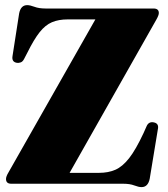

<svg xmlns="http://www.w3.org/2000/svg" viewBox="-20 -734 670 767"><path d="M604.5 -655.5 258 -43.5H375.5Q412.5 -43.5 440.8 -55.8Q469 -68 495.8 -102Q522.5 -136 553.5 -202.5L565.5 -229.5Q574 -249.5 595 -245Q616 -240.5 610.5 -217L578 -19.5Q571 13.5 545.5 13.5Q534 13.5 516.5 6.8Q499 0 472 0H25Q4 0 4 -19Q4 -29 14 -45.5L361 -656.5H250.5Q214 -656.5 187.5 -645.2Q161 -634 138.2 -605.2Q115.5 -576.5 89.5 -524L76 -498Q70.5 -487.5 62.8 -484.8Q55 -482 47.5 -483Q26 -486.5 30 -510L56.5 -680.5Q63 -713.5 88.5 -713.5Q100 -713.5 117.8 -706.8Q135.5 -700 162.5 -700H593.5Q614.5 -700 614.5 -682Q614.5 -673 604.5 -655.5Z"/></svg>

Font: Fraunces 72pt S000 Black
Style: Regular
Weight: 900
Version: Version 1.000; ttfautohint (v1.8.3)